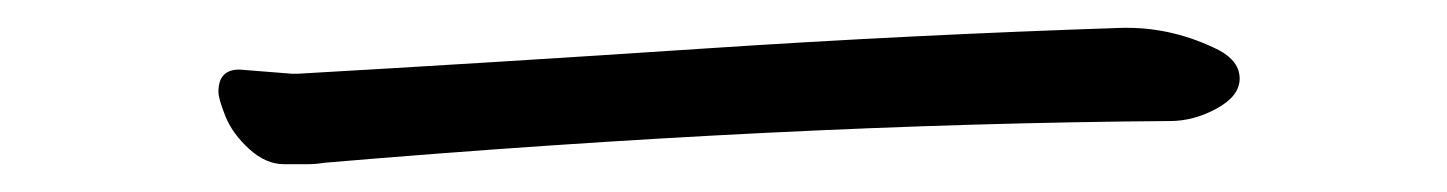

<svg xmlns="http://www.w3.org/2000/svg" viewBox="-20 -407 1040 138"><path d="M152 -357 190 -354H194Q334 -362 484.5 -372Q635 -382 787 -387H790Q824 -387 856 -371Q871 -363 871 -350.5Q871 -338 854.5 -329Q838 -320 821 -320Q543 -318 213 -290Q207 -289 202 -289H184Q171 -289 159 -300Q147 -311 142 -323.5Q137 -336 137 -341Q137 -357 152 -357Z"/></svg>

Font: ToneOZ-Pinyin-WenKai-Regular
Style: Regular
Weight: 400
Designer: Fontworks Inc.
Foundry: ToneOZ
Version: Version 0.240331